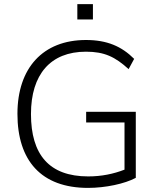

<svg xmlns="http://www.w3.org/2000/svg" viewBox="-20 -908 767 936"><path d="M409 8C494 8 588 -12 642 -41V-363H400V-311H587V-81C533 -60 475 -48 410 -48C219 -48 131 -155 131 -352C131 -545 226 -656 399 -656C489 -656 541 -631 607 -571L634 -621C573 -682 502 -713 399 -713C189 -713 65 -576 65 -353C65 -125 181 8 409 8ZM357 -813H433V-888H357Z"/></svg>

Font: Poppy and Pepper Light
Style: Regular
Weight: 300
Designer: Thy Ha
Foundry: Thy Ha
Version: Version 0.001;Glyphs 3.2 (3227)